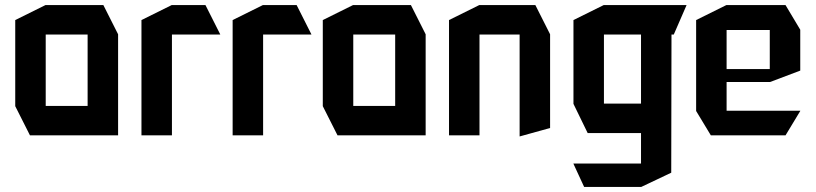

<svg xmlns="http://www.w3.org/2000/svg" viewBox="-20 -533 3212 756"><path d="M160 -397V-513H387L445 -398V-397ZM98 0 40 -115V-116H325V0ZM40 -116V-454L159 -513H160V-116ZM325 0V-397H445V0Z M537 0V-454L656 -513H657V0ZM657 -397V-513H789L847 -398V-397Z M896 0V-454L1015 -513H1016V0ZM1016 -397V-513H1148L1206 -398V-397Z M1371 -397V-513H1598L1656 -398V-397ZM1309 0 1251 -115V-116H1536V0ZM1251 -116V-454L1370 -513H1371V-116ZM1536 0V-397H1656V0Z M1748 0V-454L1867 -513H1868V0ZM2026 4V-397H2146V-29L2027 4ZM1868 -397V-513H2088L2146 -398V-397Z M2358 -397V-513H2683V-512L2633 -397ZM2280 203 2238 112V111H2504V203ZM2294 -9 2238 -124V-125H2504V-9ZM2238 -125V-454L2357 -513H2358V-125ZM2504 203V-397H2624L2623 147L2505 203Z M2779 0 2721 -96V-97H3131V-96L3073 0ZM2721 -97V-454L2840 -513H2841V-97ZM2841 -210V-261H3011V-210ZM2841 -415V-513H3073L3131 -416V-415ZM3011 -210V-415H3131V-255L3012 -210Z"/></svg>

Font: Foldit Medium
Style: Regular
Weight: 500
Version: Version 1.003